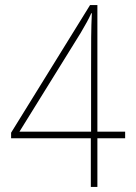

<svg xmlns="http://www.w3.org/2000/svg" viewBox="-20 -741 540 761"><path d="M340 -193V0H366V-193H476V-219H366V-721H337L24 -215V-193ZM341 -219H57L300 -611C318 -642 331 -664 342 -689L344 -688C341 -626 341 -577 341 -448Z"/></svg>

Font: Noto Sans Gurmukhi SemiCondensed Thin
Style: Regular
Weight: 100
Width: 4
Designer: Jelle Bosma - Monotype Design Team
Foundry: Monotype Imaging Inc.
Version: Version 2.004